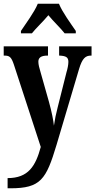

<svg xmlns="http://www.w3.org/2000/svg" viewBox="-20 -786 514 1036"><path d="M93 -619V-606H152C174 -634 215 -672 241 -704C265 -674 311 -630 329 -606H389V-619C363 -657 316 -721 298 -766H184C166 -721 118 -657 93 -619ZM21 175V230H36C200 230 229 182 285 -4L407 -415C424 -471 441 -486 471 -486H474V-536H299V-486H302C335 -484 349 -478 349 -452C349 -436 344 -413 339 -397L291 -206C282 -172 276 -142 271 -108C268 -137 259 -183 244 -237L199 -396C192 -419 187 -438 187 -453C187 -473 199 -486 236 -486H239V-536H0V-486H4C31 -486 41 -479 55 -437L200 7C172 110 133 175 21 175Z"/></svg>

Font: Noto Serif Sinhala ExtraCondensed
Style: Bold
Weight: 700
Width: 2
Designer: Jelle Bosma - Monotype Design Team
Foundry: Monotype Imaging Inc.
Version: Version 2.007